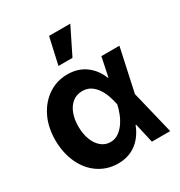

<svg xmlns="http://www.w3.org/2000/svg" viewBox="-185 -915 990 1055"><g transform="rotate(-30 309.5 -387.0)"><path d="M259.2 11.7Q190.5 11 137.2 -25.1Q83.8 -61.3 53.8 -125.3Q23.7 -189.4 23.2 -272.5Q23.7 -355.9 55.2 -418.8Q86.6 -481.8 140.5 -517.3Q194.3 -552.7 261.1 -552.7Q327.5 -552.7 375 -517.8Q422.5 -482.8 445.1 -424.4H491.2L528.5 -274.4L595.1 0H478.9L416.2 -274.4Q410.8 -301.5 401.3 -329.2Q391.7 -356.8 376.2 -380.1Q360.7 -403.3 338.5 -417.9Q316.2 -432.4 285.7 -432.4Q249.8 -432.4 224 -412.1Q198.1 -391.7 184.3 -356Q170.5 -320.3 170.5 -273.8Q170.5 -227.1 184.5 -190.3Q198.5 -153.6 223.6 -132.7Q248.6 -111.7 281.4 -111.5Q309.9 -111.5 332.4 -126.6Q354.9 -141.7 371.8 -165.8Q388.8 -189.9 399.9 -217.9Q410.9 -245.8 416.2 -271.5L473.4 -545.9H587.9L528.5 -271.5L491.2 -124.2H447.1Q432.6 -85.5 407.2 -54.8Q381.8 -24 345.2 -6.2Q308.6 11.7 259.2 11.7ZM242.2 -617 280.1 -785.9H414.8L331.2 -617Z"/></g></svg>

Font: Inter Tight
Style: Regular
Weight: 400
Designer: Rasmus Andersson
Foundry: rsms
Version: Version 3.002